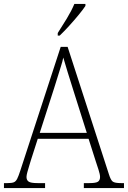

<svg xmlns="http://www.w3.org/2000/svg" viewBox="-22 -951 647 971"><path d="M-2 0V-25H16Q37 -25 47.5 -29Q58 -33 65 -47Q72 -61 81 -89L285 -714H320L529 -69Q538 -40 548.5 -32.5Q559 -25 590 -25H605V0H402V-25H430Q464 -25 474 -32.5Q484 -40 484 -56Q484 -69 476 -93.5Q468 -118 463 -133L426 -249H169L134 -140Q131 -130 126 -113.5Q121 -97 116.5 -81Q112 -65 112 -56Q112 -40 123 -32.5Q134 -25 168 -25H206V0ZM179 -279H417L349 -494Q334 -540 320.5 -585Q307 -630 298 -660Q295 -643 286.5 -616.5Q278 -590 269 -560.5Q260 -531 252 -506ZM270 -784Q292 -818 316 -857.5Q340 -897 354 -931H410V-921Q399 -904 376 -876Q353 -848 327 -819.5Q301 -791 280 -771H270Z"/></svg>

Font: Noto Serif Georgian SemiCondensed ExtraLight
Style: Regular
Weight: 200
Width: 4
Designer: Monotype Design Team, Akaki Razmadze
Foundry: Google LLC
Version: Version 2.003; ttfautohint (v1.8.4.7-5d5b)